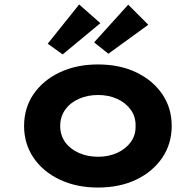

<svg xmlns="http://www.w3.org/2000/svg" viewBox="-20 -831 877 861"><path d="M419 10Q323 10 248 -25.5Q173 -61 130.5 -123.5Q88 -186 88 -266Q88 -347 130.5 -409Q173 -471 248 -506.5Q323 -542 419 -542Q517 -542 591 -506.5Q665 -471 707.5 -409Q750 -347 750 -266Q750 -186 707.5 -123.5Q665 -61 591 -25.5Q517 10 419 10ZM420 -128Q467 -128 505.5 -145.5Q544 -163 566.5 -194Q589 -225 588 -266Q589 -307 566.5 -338.5Q544 -370 505.5 -387.5Q467 -405 420 -405Q372 -405 333 -387.5Q294 -370 272 -338.5Q250 -307 250 -266Q250 -225 272 -194Q294 -163 333 -145.5Q372 -128 420 -128ZM466 -590 402 -641 555 -810 645 -720ZM261 -587 194 -635 335 -811 430 -727Z"/></svg>

Font: Lexend Giga
Style: Bold
Weight: 700
Version: Version 1.007